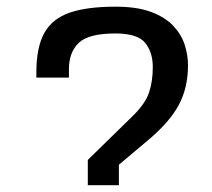

<svg xmlns="http://www.w3.org/2000/svg" viewBox="-20 -547 626 567"><path d="M239.3 0V-74.7L371.1 -203.6Q408.7 -240.2 419.9 -273.2Q431.2 -306.2 431.2 -349.1Q431.2 -392.6 408.7 -420.4Q386.2 -448.2 320.8 -448.2Q241.7 -448.2 212.6 -420.4Q183.6 -392.6 183.6 -343.8V-317.9H87.4V-333.5Q87.4 -407.7 111.1 -450Q134.8 -492.2 186.3 -509.8Q237.8 -527.3 320.8 -527.3Q384.8 -527.3 426.3 -511.7Q467.8 -496.1 491.7 -470.7Q515.6 -445.3 525.4 -414.8Q535.2 -384.3 535.2 -354.5Q535.2 -287.6 507.8 -236.8Q480.5 -186 417.5 -133.3L331.1 -60.5V0Z"/></svg>

Font: Monda
Style: Regular
Weight: 400
Designer: Vernon Adams
Foundry: Vernon Adams
Version: Version 2.100; ttfautohint (v1.8.3)